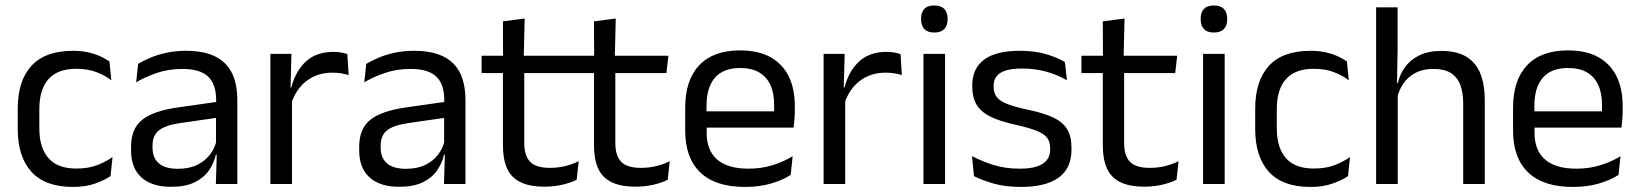

<svg xmlns="http://www.w3.org/2000/svg" viewBox="-20 -690 6147 720"><path d="M254 11Q149 11 97.8 -45.8Q46.5 -102.5 46.5 -206.5V-282.5Q46.5 -387 98 -443.2Q149.5 -499.5 254 -499.5Q285 -499.5 310.5 -493.8Q336 -488 356.2 -478.8Q376.5 -469.5 390.5 -459.5L397.5 -389Q374 -407 341.8 -419.5Q309.5 -432 266 -432Q196 -432 161.8 -393.2Q127.5 -354.5 127.5 -280.5V-208.5Q127.5 -136 161.8 -97Q196 -58 266 -58Q311 -58 343.8 -70.5Q376.5 -83 402 -101L394.5 -29.5Q372.5 -14.5 337 -1.8Q301.5 11 254 11Z M789.5 0 793 -118.5 790 -131V-286.5L790.5 -315Q790.5 -374.5 760.2 -403Q730 -431.5 664.5 -431.5Q612 -431.5 568.2 -416.5Q524.5 -401.5 490.5 -381.5L498 -450.5Q517 -462 543.2 -473.2Q569.5 -484.5 603.2 -492Q637 -499.5 677.5 -499.5Q730 -499.5 766.8 -486.8Q803.5 -474 826.2 -450Q849 -426 859.5 -392Q870 -358 870 -316V0ZM621.5 10.5Q549 10.5 510.2 -24.8Q471.5 -60 471.5 -125.5V-140Q471.5 -207.5 513.2 -240.8Q555 -274 646 -287L800.5 -309L805 -250L656 -228.5Q600 -220.5 576 -201.2Q552 -182 552 -144.5V-136.5Q552 -98 575.8 -77.5Q599.5 -57 647 -57Q689 -57 719 -71.5Q749 -86 767.5 -110.5Q786 -135 792.5 -165L805 -110H789.5Q782.5 -78 763.2 -50.5Q744 -23 709.5 -6.2Q675 10.5 621.5 10.5Z M1071 -298.5 1052.5 -361 1072.5 -362Q1088.5 -424 1127.5 -459.8Q1166.5 -495.5 1231 -495.5Q1247 -495.5 1259.8 -493Q1272.5 -490.5 1282.5 -487L1287.5 -408.5Q1275 -412.5 1259.8 -415Q1244.5 -417.5 1226 -417.5Q1171 -417.5 1130.2 -387Q1089.5 -356.5 1071 -298.5ZM994 0V-488H1073L1069 -344L1075 -338V0Z M1645 0 1648.5 -118.5 1645.5 -131V-286.5L1646 -315Q1646 -374.5 1615.8 -403Q1585.5 -431.5 1520 -431.5Q1467.5 -431.5 1423.8 -416.5Q1380 -401.5 1346 -381.5L1353.5 -450.5Q1372.5 -462 1398.8 -473.2Q1425 -484.5 1458.8 -492Q1492.5 -499.5 1533 -499.5Q1585.5 -499.5 1622.2 -486.8Q1659 -474 1681.8 -450Q1704.5 -426 1715 -392Q1725.5 -358 1725.5 -316V0ZM1477 10.5Q1404.5 10.5 1365.8 -24.8Q1327 -60 1327 -125.5V-140Q1327 -207.5 1368.8 -240.8Q1410.5 -274 1501.5 -287L1656 -309L1660.5 -250L1511.5 -228.5Q1455.5 -220.5 1431.5 -201.2Q1407.5 -182 1407.5 -144.5V-136.5Q1407.5 -98 1431.2 -77.5Q1455 -57 1502.5 -57Q1544.5 -57 1574.5 -71.5Q1604.5 -86 1623 -110.5Q1641.5 -135 1648 -165L1660.5 -110H1645Q1638 -78 1618.8 -50.5Q1599.5 -23 1565 -6.2Q1530.5 10.5 1477 10.5Z M2022.5 10Q1966 10 1931.5 -7Q1897 -24 1881.5 -58.5Q1866 -93 1866 -144.5V-452.5H1946V-154Q1946 -106 1968 -83.2Q1990 -60.5 2042 -60.5Q2071.5 -60.5 2098.8 -67Q2126 -73.5 2150 -85.5L2142.5 -16Q2119 -4 2087.5 3Q2056 10 2022.5 10ZM1786 -416V-481H2145L2137.5 -416ZM1866.5 -473 1866 -610 1947.5 -620.5 1944 -473Z M2364 10Q2307.5 10 2273 -7Q2238.5 -24 2223 -58.5Q2207.5 -93 2207.5 -144.5V-452.5H2287.5V-154Q2287.5 -106 2309.5 -83.2Q2331.5 -60.5 2383.5 -60.5Q2413 -60.5 2440.2 -67Q2467.5 -73.5 2491.5 -85.5L2484 -16Q2460.5 -4 2429 3Q2397.5 10 2364 10ZM2127.5 -416V-481H2486.5L2479 -416ZM2208 -473 2207.5 -610 2289 -620.5 2285.5 -473Z M2774 11Q2662.5 11 2606 -43.5Q2549.5 -98 2549.5 -199.5V-286.5Q2549.5 -389.5 2602 -445.2Q2654.5 -501 2755.5 -501Q2823.5 -501 2869 -475.8Q2914.5 -450.5 2937.5 -404Q2960.5 -357.5 2960.5 -293V-275Q2960.5 -259 2959.2 -243Q2958 -227 2956 -211.5H2881.5Q2882.5 -235.5 2882.8 -257Q2883 -278.5 2883 -296.5Q2883 -341 2868.8 -371.8Q2854.5 -402.5 2826.2 -418.8Q2798 -435 2755.5 -435Q2692.5 -435 2661 -398.5Q2629.5 -362 2629.5 -294V-247.5L2630 -237.5V-191Q2630 -160.5 2639 -136Q2648 -111.5 2667.2 -93.8Q2686.5 -76 2716.2 -66.8Q2746 -57.5 2787 -57.5Q2834.5 -57.5 2875.5 -70Q2916.5 -82.5 2952.5 -104L2945 -34Q2912.5 -13.5 2869.5 -1.2Q2826.5 11 2774 11ZM2592 -211.5V-272.5H2939V-211.5Z M3145.5 -298.5 3127 -361 3147 -362Q3163 -424 3202 -459.8Q3241 -495.5 3305.5 -495.5Q3321.5 -495.5 3334.2 -493Q3347 -490.5 3357 -487L3362 -408.5Q3349.5 -412.5 3334.2 -415Q3319 -417.5 3300.5 -417.5Q3245.5 -417.5 3204.8 -387Q3164 -356.5 3145.5 -298.5ZM3068.5 0V-488H3147.5L3143.5 -344L3149.5 -338V0Z M3443 0V-488H3524V0ZM3483.5 -568Q3458.5 -568 3446.2 -581.2Q3434 -594.5 3434 -617.5V-620Q3434 -643.5 3446.2 -656.5Q3458.5 -669.5 3483.5 -669.5Q3508.5 -669.5 3521 -656.5Q3533.5 -643.5 3533.5 -620V-617.5Q3533.5 -594 3521 -581Q3508.5 -568 3483.5 -568Z M3808.5 11Q3749.5 11 3705.5 -1.8Q3661.5 -14.5 3632.5 -29.5L3625 -104.5Q3661.5 -85.5 3705.2 -71.5Q3749 -57.5 3804.5 -57.5Q3861 -57.5 3889.5 -75.5Q3918 -93.5 3918 -129V-134.5Q3918 -157.5 3907.2 -172.5Q3896.5 -187.5 3868.5 -199Q3840.5 -210.5 3789 -222Q3727.5 -235.5 3692 -253.8Q3656.5 -272 3641.2 -299Q3626 -326 3626 -365V-369.5Q3626 -433.5 3670.5 -466.5Q3715 -499.5 3804.5 -499.5Q3862 -499.5 3904.2 -486.5Q3946.5 -473.5 3973.5 -457.5L3981 -389Q3948.5 -408 3906.5 -420.5Q3864.5 -433 3812 -433Q3774 -433 3750.5 -425.2Q3727 -417.5 3716.5 -403.2Q3706 -389 3706 -369V-365Q3706 -343 3716.5 -327.8Q3727 -312.5 3754.2 -301.2Q3781.5 -290 3830 -279.5Q3892.5 -267 3929.2 -249.5Q3966 -232 3982 -205.2Q3998 -178.5 3998 -136.5V-128Q3998 -59 3950 -24Q3902 11 3808.5 11Z M4272 10Q4215.5 10 4181 -7Q4146.5 -24 4131 -58.5Q4115.5 -93 4115.5 -144.5V-452.5H4195.5V-154Q4195.5 -106 4217.5 -83.2Q4239.5 -60.5 4291.5 -60.5Q4321 -60.5 4348.2 -67Q4375.5 -73.5 4399.5 -85.5L4392 -16Q4368.5 -4 4337 3Q4305.5 10 4272 10ZM4035.5 -416V-481H4394.5L4387 -416ZM4116 -473 4115.5 -610 4197 -620.5 4193.5 -473Z M4491.5 0V-488H4572.5V0ZM4532 -568Q4507 -568 4494.8 -581.2Q4482.5 -594.5 4482.5 -617.5V-620Q4482.5 -643.5 4494.8 -656.5Q4507 -669.5 4532 -669.5Q4557 -669.5 4569.5 -656.5Q4582 -643.5 4582 -620V-617.5Q4582 -594 4569.5 -581Q4557 -568 4532 -568Z M4894.5 11Q4789.5 11 4738.2 -45.8Q4687 -102.5 4687 -206.5V-282.5Q4687 -387 4738.5 -443.2Q4790 -499.5 4894.5 -499.5Q4925.5 -499.5 4951 -493.8Q4976.5 -488 4996.8 -478.8Q5017 -469.5 5031 -459.5L5038 -389Q5014.5 -407 4982.2 -419.5Q4950 -432 4906.5 -432Q4836.5 -432 4802.2 -393.2Q4768 -354.5 4768 -280.5V-208.5Q4768 -136 4802.2 -97Q4836.5 -58 4906.5 -58Q4951.5 -58 4984.2 -70.5Q5017 -83 5042.5 -101L5035 -29.5Q5013 -14.5 4977.5 -1.8Q4942 11 4894.5 11Z M5467 0V-303.5Q5467 -343 5456.2 -371.5Q5445.5 -400 5421.2 -415.8Q5397 -431.5 5355 -431.5Q5316.5 -431.5 5288.5 -417Q5260.5 -402.5 5243.2 -377.8Q5226 -353 5219 -321.5L5201 -379H5222Q5229.5 -412 5249.5 -439.2Q5269.5 -466.5 5303.2 -482.8Q5337 -499 5385.5 -499Q5443.5 -499 5479.2 -477Q5515 -455 5531.5 -413.8Q5548 -372.5 5548 -312.5V0ZM5140.5 0V-662.5H5221V-503.5L5218.5 -363.5L5221.5 -357V0Z M5878.5 11Q5767 11 5710.5 -43.5Q5654 -98 5654 -199.5V-286.5Q5654 -389.5 5706.5 -445.2Q5759 -501 5860 -501Q5928 -501 5973.5 -475.8Q6019 -450.5 6042 -404Q6065 -357.5 6065 -293V-275Q6065 -259 6063.8 -243Q6062.5 -227 6060.5 -211.5H5986Q5987 -235.5 5987.2 -257Q5987.5 -278.5 5987.5 -296.5Q5987.5 -341 5973.2 -371.8Q5959 -402.5 5930.8 -418.8Q5902.5 -435 5860 -435Q5797 -435 5765.5 -398.5Q5734 -362 5734 -294V-247.5L5734.5 -237.5V-191Q5734.5 -160.5 5743.5 -136Q5752.5 -111.5 5771.8 -93.8Q5791 -76 5820.8 -66.8Q5850.5 -57.5 5891.5 -57.5Q5939 -57.5 5980 -70Q6021 -82.5 6057 -104L6049.5 -34Q6017 -13.5 5974 -1.2Q5931 11 5878.5 11ZM5696.5 -211.5V-272.5H6043.5V-211.5Z"/></svg>

Font: Anek Tamil Medium
Style: Regular
Weight: 400
Version: Version 1.003